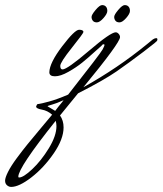

<svg xmlns="http://www.w3.org/2000/svg" viewBox="-151 -322 639 755"><path d="M66 114 79 97Q95 78 99 72Q70 85 53 89.5Q36 94 36 96ZM339.5 -302Q349 -302 354.5 -296Q360 -290 360 -279Q360 -268 345 -251Q330 -234 319 -234Q308 -234 303 -240.5Q298 -247 298 -255.5Q298 -264 314 -283Q330 -302 339.5 -302ZM250.5 -302Q260 -302 265.5 -296Q271 -290 271 -279Q271 -268 256 -251Q241 -234 230 -234Q219 -234 214 -240.5Q209 -247 209 -255.5Q209 -264 225 -283Q241 -302 250.5 -302ZM71 174Q71 164 68 153Q-79 337 -79 373Q-79 376 -76 376Q-59 376 -24 343Q11 310 41 261Q71 212 71 174ZM-9 97Q-6 89 -4.5 88Q-3 87 3 86.5Q9 86 41 77.5Q73 69 117 50Q245 -113 252.5 -127.5Q260 -142 260 -145Q260 -148 256 -148Q252 -148 247 -141Q245 -140 220.5 -117.5Q196 -95 172.5 -76Q149 -57 118 -39.5Q87 -22 65 -22Q43 -22 43 -38Q44 -75 93.5 -140Q143 -205 160 -205Q177 -205 177 -196Q177 -191 131.5 -134Q86 -77 86 -63Q86 -49 95 -49Q113 -49 198.5 -122Q284 -195 304 -195Q310 -195 315.5 -189Q321 -183 321 -176Q321 -154 177 21Q312 -54 428 -149L450 -167Q458 -172 463 -172Q468 -172 468 -167L467 -163Q472 -163 414 -119Q356 -75 307 -41Q258 -7 156 45L85 132Q99 152 99 179Q99 225 60 281.5Q21 338 -27.5 375.5Q-76 413 -107 413Q-116 413 -123.5 406.5Q-131 400 -131 388.5Q-131 377 -119.5 354Q-108 331 -85.5 300.5Q-63 270 -43 245.5Q-23 221 8 184Q39 147 54 129Q36 113 13.5 109Q-9 105 -9 97Z"/></svg>

Font: Mrs Saint Delafield
Style: Regular
Weight: 400
Designer: Alejandro Paul
Foundry: Alejandro Paul
Version: Version 1.000